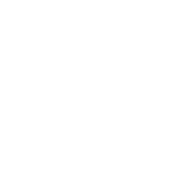

<svg xmlns="http://www.w3.org/2000/svg" viewBox="-45 -600 645 645"><g transform="rotate(-5 277.5 -277.5)"><path d="M555 0V-555ZM277 0V-555Z"/></g></svg>

Font: Relief SingleLine Ornament
Style: Regular
Weight: 400
Designer: François Chastanet, Noëlie Dayma, Élisa Garzelli
Foundry: institut supérieur des arts et du design Toulouse / isdaT
Version: Version 1.000